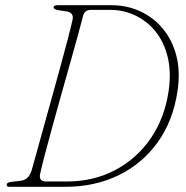

<svg xmlns="http://www.w3.org/2000/svg" viewBox="-20 -720 718 740"><path d="M5.5 -8Q5.5 -16.5 23 -19L58 -23Q73 -24.5 84 -33.5Q95 -42.5 101.5 -62Q107.5 -84 119.8 -127.5Q132 -171 147.5 -227.2Q163 -283.5 180 -344.5Q197 -405.5 212.8 -463.2Q228.5 -521 240.8 -567.5Q253 -614 259 -641Q266.5 -670.5 238.5 -675.5L204 -681Q186.5 -683.5 186.5 -692Q186.5 -700 202 -700H409Q469.5 -700 520.8 -676.2Q572 -652.5 608.2 -608.8Q644.5 -565 660 -504Q675.5 -443 664 -368Q646.5 -252.5 586.8 -170.2Q527 -88 435.8 -44Q344.5 0 232 0H16Q5.5 0 5.5 -8ZM236.5 -20.5Q340.5 -20.5 424 -64.5Q507.5 -108.5 561.2 -187.2Q615 -266 630 -370Q640.5 -443.5 626 -501.5Q611.5 -559.5 578.5 -599.8Q545.5 -640 500.2 -661Q455 -682 404.5 -682H330Q307 -682 300.5 -660Q294 -634 280.8 -586Q267.5 -538 250.5 -477.2Q233.5 -416.5 215.2 -351.8Q197 -287 180.5 -226.8Q164 -166.5 151.8 -119.8Q139.5 -73 134.5 -49Q129 -20.5 158 -20.5Z"/></svg>

Font: Fraunces 72pt Soft Thin
Style: Italic
Weight: 100
Italic angle: -16°
Version: Version 1.000;[0bf87f6ff]